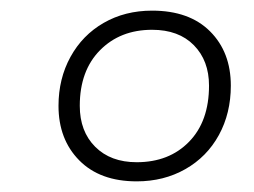

<svg xmlns="http://www.w3.org/2000/svg" viewBox="-20 -822 478 361"><path d="M90 -623Q90 -674 112.5 -715Q135 -756 175 -779Q215 -802 266 -802Q336 -802 375 -763Q414 -724 414 -661Q414 -609 391.5 -568Q369 -527 328.5 -504Q288 -481 237 -481Q168 -481 129 -520.5Q90 -560 90 -623ZM373 -661Q373 -708 344.5 -737Q316 -766 266 -766Q206 -766 168 -727.5Q130 -689 130 -623Q130 -575 159 -546Q188 -517 237 -517Q298 -517 335.5 -555.5Q373 -594 373 -661Z"/></svg>

Font: Krub ExtraLight
Style: Italic
Weight: 275
Italic angle: -8°
Designer: Ekaluck Peanpanawate
Foundry: Cadson Demak Co.,Ltd.
Version: Version 1.000; ttfautohint (v1.6)